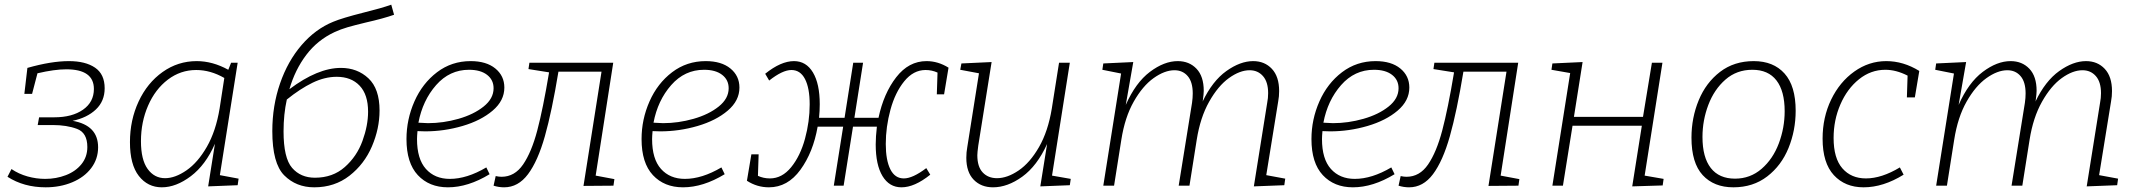

<svg xmlns="http://www.w3.org/2000/svg" viewBox="-20 -793 9126 820"><path d="M399 -164Q399 -114 369.5 -75Q340 -36 288.5 -14.5Q237 7 175 7Q82 7 12 -38L29 -71Q60 -50 97.5 -39.5Q135 -29 173 -29Q220 -29 261.5 -45Q303 -61 328 -92Q353 -123 353 -165Q353 -226 309 -242.5Q265 -259 205 -259H141L147 -292H212Q288 -292 334.5 -324.5Q381 -357 381 -413Q381 -497 263 -497Q213 -497 140 -480L117 -392H84L97 -503Q199 -532 274 -532Q345 -532 386 -504Q427 -476 427 -416Q427 -361 389.5 -325.5Q352 -290 290 -277Q399 -258 399 -164Z M919 -45 999 -30 995 -2 869 3 898 -179Q858 -88 795 -40.5Q732 7 671 7Q611 7 573 -41.5Q535 -90 535 -186Q535 -280 572 -359.5Q609 -439 674.5 -485.5Q740 -532 820 -532Q888 -532 955 -495L967 -525H995ZM918 -330 938 -460Q879 -494 818 -494Q751 -494 697 -453Q643 -412 612.5 -342Q582 -272 582 -190Q582 -111 610.5 -71.5Q639 -32 685 -32Q728 -32 776.5 -65.5Q825 -99 863.5 -166Q902 -233 918 -330Z M1601 -321Q1601 -244 1568.5 -168Q1536 -92 1472.5 -42.5Q1409 7 1322 7Q1245 7 1194 -44Q1143 -95 1143 -233Q1143 -341 1176 -436.5Q1209 -532 1268 -600.5Q1327 -669 1403 -700Q1441 -716 1532 -739Q1609 -758 1651 -773L1663 -730Q1618 -714 1543 -697Q1493 -685 1464 -676.5Q1435 -668 1409 -656Q1336 -622 1288 -558.5Q1240 -495 1216 -412Q1337 -503 1436 -503Q1506 -503 1553.5 -458.5Q1601 -414 1601 -321ZM1552 -316Q1552 -389 1516 -427Q1480 -465 1418 -465Q1367 -465 1314.5 -439.5Q1262 -414 1205 -368Q1191 -305 1191 -232Q1191 -118 1227.5 -76Q1264 -34 1325 -34Q1401 -34 1452.5 -79.5Q1504 -125 1528 -191Q1552 -257 1552 -316Z M1763 -233Q1761 -211 1761 -199Q1761 -114 1799 -71.5Q1837 -29 1901 -29Q1974 -29 2057 -78L2071 -49Q1979 7 1893 7Q1813 7 1764.5 -45Q1716 -97 1716 -199Q1716 -283 1750 -360Q1784 -437 1846.5 -484.5Q1909 -532 1990 -532Q2057 -532 2095.5 -500.5Q2134 -469 2134 -419Q2134 -363 2084 -320.5Q2034 -278 1955.5 -255Q1877 -232 1796 -232ZM1767 -269Q1795 -267 1808 -267Q1873 -267 1938 -285.5Q2003 -304 2045.5 -338Q2088 -372 2088 -416Q2088 -452 2060 -473.5Q2032 -495 1983 -495Q1900 -495 1842.5 -429.5Q1785 -364 1767 -269Z M2524 -43 2604 -28 2600 0 2472 1 2549 -487H2365Q2337 -317 2307 -211Q2277 -105 2235 -49Q2193 7 2133 7Q2110 7 2088 0L2097 -41Q2111 -38 2122 -38Q2178 -38 2214 -90.5Q2250 -143 2274.5 -235.5Q2299 -328 2325 -484L2237 -498L2241 -525H2599Z M2767 -233Q2765 -211 2765 -199Q2765 -114 2803 -71.5Q2841 -29 2905 -29Q2978 -29 3061 -78L3075 -49Q2983 7 2897 7Q2817 7 2768.5 -45Q2720 -97 2720 -199Q2720 -283 2754 -360Q2788 -437 2850.5 -484.5Q2913 -532 2994 -532Q3061 -532 3099.5 -500.5Q3138 -469 3138 -419Q3138 -363 3088 -320.5Q3038 -278 2959.5 -255Q2881 -232 2800 -232ZM2771 -269Q2799 -267 2812 -267Q2877 -267 2942 -285.5Q3007 -304 3049.5 -338Q3092 -372 3092 -416Q3092 -452 3064 -473.5Q3036 -495 2987 -495Q2904 -495 2846.5 -429.5Q2789 -364 2771 -269Z M4031 -504 4012 -390H3981L3984 -483Q3960 -494 3933 -494Q3881 -494 3842 -446Q3803 -398 3783 -324.5Q3763 -251 3763 -178Q3763 -109 3782.5 -70Q3802 -31 3840 -31Q3878 -31 3936 -75L3953 -47Q3886 7 3830 7Q3778 7 3749 -41Q3720 -89 3720 -176Q3720 -209 3725 -252H3623L3583 0H3541L3581 -252H3472Q3453 -143 3398.5 -68Q3344 7 3264 7Q3213 7 3170 -21L3189 -134H3220L3217 -42Q3241 -31 3268 -31Q3320 -31 3359 -79Q3398 -127 3418 -200.5Q3438 -274 3438 -347Q3438 -417 3418 -455.5Q3398 -494 3360 -494Q3322 -494 3265 -449L3248 -478Q3315 -532 3371 -532Q3423 -532 3452 -483.5Q3481 -435 3481 -348Q3481 -320 3478 -290H3587L3624 -525H3666L3629 -290H3732Q3754 -394 3807.5 -463Q3861 -532 3937 -532Q3986 -532 4031 -504Z M4473 -43 4553 -29 4549 -2 4423 3 4452 -178Q4409 -84 4346 -38.5Q4283 7 4221 7Q4170 7 4138.5 -25.5Q4107 -58 4107 -119Q4107 -143 4111 -164L4161 -480L4081 -495L4086 -522L4215 -528L4158 -171Q4154 -141 4154 -130Q4154 -81 4177 -56.5Q4200 -32 4238 -32Q4282 -32 4330.5 -65Q4379 -98 4417.5 -165Q4456 -232 4472 -329L4503 -525H4549Z M5388 -45 5469 -30 5465 -2 5335 3 5392 -354Q5396 -374 5396 -395Q5396 -443 5374 -468Q5352 -493 5317 -493Q5275 -493 5228.5 -459.5Q5182 -426 5144 -358.5Q5106 -291 5091 -196L5060 0H5014L5071 -354Q5074 -375 5074 -394Q5074 -443 5052.5 -468Q5031 -493 4996 -493Q4954 -493 4907 -459.5Q4860 -426 4822 -359Q4784 -292 4769 -196L4738 0H4692L4768 -479L4688 -495L4692 -522L4820 -528L4788 -345Q4830 -440 4891 -486Q4952 -532 5010 -532Q5059 -532 5090 -499.5Q5121 -467 5121 -405Q5121 -393 5117 -363L5116 -359Q5158 -447 5217.5 -489.5Q5277 -532 5332 -532Q5381 -532 5412 -499Q5443 -466 5443 -404Q5443 -381 5439 -360Z M5628 -233Q5626 -211 5626 -199Q5626 -114 5664 -71.5Q5702 -29 5766 -29Q5839 -29 5922 -78L5936 -49Q5844 7 5758 7Q5678 7 5629.5 -45Q5581 -97 5581 -199Q5581 -283 5615 -360Q5649 -437 5711.5 -484.5Q5774 -532 5855 -532Q5922 -532 5960.5 -500.5Q5999 -469 5999 -419Q5999 -363 5949 -320.5Q5899 -278 5820.5 -255Q5742 -232 5661 -232ZM5632 -269Q5660 -267 5673 -267Q5738 -267 5803 -285.5Q5868 -304 5910.5 -338Q5953 -372 5953 -416Q5953 -452 5925 -473.5Q5897 -495 5848 -495Q5765 -495 5707.5 -429.5Q5650 -364 5632 -269Z M6389 -43 6469 -28 6465 0 6337 1 6414 -487H6230Q6202 -317 6172 -211Q6142 -105 6100 -49Q6058 7 5998 7Q5975 7 5953 0L5962 -41Q5976 -38 5987 -38Q6043 -38 6079 -90.5Q6115 -143 6139.5 -235.5Q6164 -328 6190 -484L6102 -498L6106 -525H6464Z M7080 -525 7004 -43 7085 -29 7081 -1 6951 3 6992 -256H6696L6655 0H6610L6686 -481L6606 -495L6610 -522L6739 -528L6702 -294H6997L7035 -525Z M7649 -320Q7649 -236 7618.5 -161Q7588 -86 7527.5 -39.5Q7467 7 7383 7Q7300 7 7252 -45Q7204 -97 7204 -205Q7204 -290 7235 -365Q7266 -440 7326 -486Q7386 -532 7470 -532Q7554 -532 7601.5 -479Q7649 -426 7649 -320ZM7251 -208Q7251 -121 7286.5 -75.5Q7322 -30 7390 -30Q7455 -30 7503.5 -72Q7552 -114 7577 -180.5Q7602 -247 7602 -318Q7602 -404 7567 -449.5Q7532 -495 7464 -495Q7397 -495 7349 -453Q7301 -411 7276 -345Q7251 -279 7251 -208Z M8177 -490 8158 -377H8124L8127 -470Q8078 -495 8032 -495Q7970 -495 7919.5 -454.5Q7869 -414 7840 -347Q7811 -280 7811 -204Q7811 -117 7848.5 -74Q7886 -31 7949 -31Q8016 -31 8094 -78L8110 -47Q8023 7 7939 7Q7860 7 7812 -45Q7764 -97 7764 -201Q7764 -292 7800.5 -367.5Q7837 -443 7899.5 -487.5Q7962 -532 8036 -532Q8109 -532 8177 -490Z M8945 -45 9026 -30 9022 -2 8892 3 8949 -354Q8953 -374 8953 -395Q8953 -443 8931 -468Q8909 -493 8874 -493Q8832 -493 8785.5 -459.5Q8739 -426 8701 -358.5Q8663 -291 8648 -196L8617 0H8571L8628 -354Q8631 -375 8631 -394Q8631 -443 8609.5 -468Q8588 -493 8553 -493Q8511 -493 8464 -459.5Q8417 -426 8379 -359Q8341 -292 8326 -196L8295 0H8249L8325 -479L8245 -495L8249 -522L8377 -528L8345 -345Q8387 -440 8448 -486Q8509 -532 8567 -532Q8616 -532 8647 -499.5Q8678 -467 8678 -405Q8678 -393 8674 -363L8673 -359Q8715 -447 8774.5 -489.5Q8834 -532 8889 -532Q8938 -532 8969 -499Q9000 -466 9000 -404Q9000 -381 8996 -360Z"/></svg>

Font: Bitter Pro Light
Style: Italic
Weight: 300
Italic angle: -9°
Designer: Sol Matas, and Bitter project Authors
Foundry: Sol Matas
Version: Version 1.010